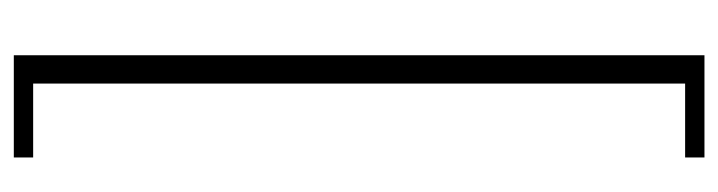

<svg xmlns="http://www.w3.org/2000/svg" viewBox="-401 -439 1040 278"><g transform="rotate(90 119.0 -300.0)"><path d="M60 200V-800H208V-772H101V172H208V200Z"/></g></svg>

Font: Big Shoulders Stencil Text Thin Thin
Style: Regular
Weight: 250
Version: Version 2.001